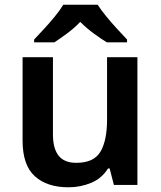

<svg xmlns="http://www.w3.org/2000/svg" viewBox="-20 -786 684 816"><path d="M564 -543V0H464L446 -70H439Q413 -28 367.5 -9Q322 10 271 10Q180 10 128 -37Q76 -84 76 -188V-543H205V-215Q205 -155 229 -124.5Q253 -94 304 -94Q379 -94 407 -141.5Q435 -189 435 -278V-543ZM395 -766Q409 -744 431.5 -716.5Q454 -689 478 -663Q502 -637 520 -618V-606H434Q408 -622 378 -644Q348 -666 321 -693Q295 -666 266 -644.5Q237 -623 211 -606H125V-618Q144 -638 167.5 -663.5Q191 -689 213.5 -716.5Q236 -744 249 -766Z"/></svg>

Font: Noto Sans Adlam SemiBold
Style: Regular
Weight: 600
Version: Version 3.001